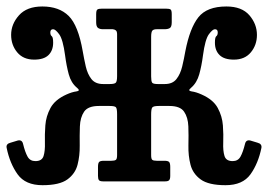

<svg xmlns="http://www.w3.org/2000/svg" viewBox="-20 -546 808 578"><path d="M767 -101Q757.5 -54 734 -21.2Q710.5 11.5 659 11.5Q608 11.5 584.2 -5.8Q560.5 -23 553.5 -50.2Q546.5 -77.5 547.2 -108Q548 -138.5 547 -165.5Q546 -192.5 534.2 -209.8Q522.5 -227 490 -227H457.5Q441.5 -227 438.2 -222.2Q435 -217.5 435 -201V-79Q435 -67.5 438.5 -64.8Q442 -62 452 -62H475Q485.5 -62 489 -58.5Q492.5 -55 492.5 -43.5V-16.5Q492.5 -7 489.2 -3.5Q486 0 477 0H290.5Q281 0 278 -3.5Q275 -7 275 -16.5V-43.5Q275 -55 278.5 -58.5Q282 -62 292.5 -62H315Q325 -62 328.8 -64.8Q332.5 -67.5 332.5 -79V-202Q332.5 -218.5 329.2 -222.8Q326 -227 310 -227H277.5Q245 -227 233.2 -209.8Q221.5 -192.5 220.5 -165.5Q219.5 -138.5 220 -108Q220.5 -77.5 213.5 -50.2Q206.5 -23 182.8 -5.8Q159 11.5 108 11.5Q56.5 11.5 33 -21.2Q9.5 -54 0 -101Q-2.5 -113 12 -116.5L33.5 -123Q46.5 -126 49.5 -112.5Q55.5 -88 63 -74.5Q70.5 -61 86.5 -61Q106.5 -61 111.2 -76.5Q116 -92 115.2 -116.5Q114.5 -141 116.5 -168.5Q118.5 -196 132 -221Q145.5 -246 180 -261.5Q196.5 -269 210 -270.8Q223.5 -272.5 211.5 -282Q194 -296.5 187 -322.2Q180 -348 176 -379Q169.5 -427.5 158.2 -442.8Q147 -458 140 -458Q131.5 -458 131.5 -448.5Q131.5 -440 135.8 -437Q140 -434 140 -417.5Q140 -394 126 -380.2Q112 -366.5 83 -366.5Q50 -366.5 31.8 -388.5Q13.5 -410.5 13.5 -441Q13.5 -473.5 37.2 -500Q61 -526.5 107.5 -526.5Q158 -526.5 186.8 -498Q215.5 -469.5 229 -392Q233 -369 238.2 -346Q243.5 -323 255.2 -308Q267 -293 290.5 -293H310Q325.5 -293 329 -297.5Q332.5 -302 332.5 -317V-442.5Q332.5 -451.5 328.8 -454.5Q325 -457.5 319.5 -458H290Q280.5 -458 275 -462Q269.5 -466 269.5 -479V-503Q269.5 -514.5 273 -517.2Q276.5 -520 287.5 -520H479Q490.5 -520 493.8 -517.2Q497 -514.5 497 -503V-479Q497 -465 491.2 -461.5Q485.5 -458 475 -458H451.5Q442.5 -458 438.8 -454Q435 -450 435 -434.5V-316Q435 -301.5 438 -297.2Q441 -293 455 -293H476Q499.5 -293 511.2 -308Q523 -323 528.5 -346Q534 -369 538 -392Q551.5 -461.5 577.2 -494Q603 -526.5 661.5 -526.5Q708 -526.5 730.8 -500Q753.5 -473.5 753.5 -441Q753.5 -410.5 735.2 -388.5Q717 -366.5 684 -366.5Q655 -366.5 641 -380.2Q627 -394 627 -417.5Q627 -434 631.2 -437Q635.5 -440 635.5 -448.5Q635.5 -458 627 -458Q620 -458 608.8 -442.8Q597.5 -427.5 591 -379Q587 -348 579.8 -322.2Q572.5 -296.5 555.5 -282Q543.5 -272.5 557 -270.8Q570.5 -269 587 -261.5Q622 -246 635.5 -221Q649 -196 651 -168.5Q653 -141 652 -116.5Q651 -92 655.8 -76.5Q660.5 -61 680.5 -61Q696.5 -61 704 -74.5Q711.5 -88 717.5 -112.5Q720.5 -126 733.5 -123L755 -116.5Q769 -113 767 -101Z"/></svg>

Font: Besley* Narrow Medium
Style: Regular
Weight: 500
Width: 4
Designer: Owen Earl
Foundry: indestructible type*
Version: Version 3.000; ttfautohint (v1.8.3)